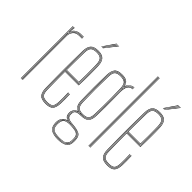

<svg xmlns="http://www.w3.org/2000/svg" viewBox="-186 -1111 1562 1562"><g transform="rotate(45 594.5 -330.0)"><path d="M68 0V-600H72V-590L70 -527.8H72Q78.5 -556.8 99.8 -574.4Q121 -592 154.2 -592Q162 -592 169.6 -592Q177.2 -592 185 -592V-588Q177.2 -588 169.6 -588Q162 -588 154.2 -588Q124.8 -588 106.8 -575.2Q88.8 -562.5 80.6 -544.1Q72.5 -525.8 72.5 -508.8V0ZM60 0V-600H64V0ZM76.5 0V-508.8Q76.5 -534.2 93.9 -559.1Q111.2 -584 154.2 -584Q162 -584 169.6 -584Q177.2 -584 185 -584V-580Q177.2 -580 169.6 -580Q162 -580 154.2 -580Q114.2 -580 97.4 -556.9Q80.5 -533.8 80.5 -508.8V0ZM72 -542.5 75.8 -594V-600H80V-595.2L75.8 -555.5H76.8Q86.2 -577.8 107.8 -588.9Q129.2 -600 154.2 -600Q162 -600 169.6 -600Q177.2 -600 185 -600V-596Q177.2 -596 169.6 -596Q162 -596 154.2 -596Q126.2 -596 104.6 -583.1Q83 -570.2 74 -542.5Z M349.2 5Q297.8 5 279 -17.4Q260.2 -39.8 259.2 -85Q258 -151 257.4 -205.6Q256.8 -260.2 256.9 -309.5Q257 -358.8 257.6 -408.4Q258.2 -458 259.2 -514Q260.2 -559.5 279.5 -582.2Q298.8 -605 349.2 -605Q393.2 -605 413.2 -584Q433.2 -563 435 -515.8Q435.8 -498.5 436.1 -475.2Q436.5 -452 436.6 -423.6Q436.8 -395.2 436.1 -362.1Q435.5 -329 434.2 -292H277Q277 -249.2 277.2 -216.1Q277.5 -183 278.1 -152Q278.8 -121 279.2 -85.2Q280 -45.8 294.4 -30.4Q308.8 -15 349.2 -15Q386 -15 399.8 -28.9Q413.5 -42.8 415.2 -85.8Q416 -103.2 415.9 -131Q415.8 -158.8 414.2 -191H418.2Q419.8 -160 419.9 -131.6Q420 -103.2 419.2 -85.8Q417.5 -40.8 402.2 -25.9Q387 -11 349.2 -11Q307 -11 291.5 -27.4Q276 -43.8 275.2 -85.2Q274.8 -117.8 274.1 -149.5Q273.5 -181.2 273.2 -216.9Q273 -252.5 273 -296H430.5Q431.8 -336 432.2 -369.4Q432.8 -402.8 432.8 -429.9Q432.8 -457 432.2 -478.4Q431.8 -499.8 431 -515.8Q429.2 -565.5 408.2 -583.2Q387.2 -601 349.2 -601Q300.5 -601 282.4 -579.5Q264.2 -558 263.2 -514Q262.2 -458.8 261.6 -407.4Q261 -356 261 -304.9Q261 -253.8 261.5 -199.8Q262 -145.8 263.2 -85Q264.2 -40 282.5 -19.5Q300.8 1 349.2 1Q392 1 410.5 -17.1Q429 -35.2 431.2 -85.2Q431.8 -96.5 431.9 -113.2Q432 -130 431.6 -150.1Q431.2 -170.2 430.2 -191H434.2Q435.5 -162.2 435.9 -133.9Q436.2 -105.5 435.2 -85Q433 -34.8 414 -14.9Q395 5 349.2 5ZM349.2 -3Q302.2 -3 285.2 -22.2Q268.2 -41.5 267.2 -85Q266.2 -144.8 265.6 -198.5Q265 -252.2 265 -303.4Q265 -354.5 265.6 -406.4Q266.2 -458.2 267.2 -514Q268.2 -557.8 285.8 -577.4Q303.2 -597 349.2 -597Q390.2 -597 407.9 -578.1Q425.5 -559.2 427.2 -512.8Q427.8 -499.8 428.2 -469.6Q428.8 -439.5 428.6 -396.1Q428.5 -352.8 426.5 -300H269Q269 -233.5 269.6 -184Q270.2 -134.5 271.2 -85.2Q272 -41.5 289.1 -24.2Q306.2 -7 349.2 -7Q389.5 -7 405.4 -23.2Q421.2 -39.5 423.2 -85.5Q424 -102.8 423.9 -130.9Q423.8 -159 422.2 -191H426.2Q427.5 -165.8 427.9 -136.2Q428.2 -106.8 427.2 -85.5Q425.2 -37.2 408.1 -20.1Q391 -3 349.2 -3ZM269 -304H422.8Q424.5 -350.5 424.8 -392.8Q425 -435 424.5 -466.6Q424 -498.2 423.2 -512.8Q421.5 -558.2 404.8 -575.6Q388 -593 349.2 -593Q305.5 -593 288.8 -574.6Q272 -556.2 271.2 -513.8Q270.2 -465.5 269.6 -417.1Q269 -368.8 269 -304ZM273 -308Q273 -350.5 273.2 -383.1Q273.5 -415.8 274.1 -446.4Q274.8 -477 275.2 -513.8Q276 -555 291.9 -572Q307.8 -589 349.2 -589Q384.2 -589 400.9 -573.5Q417.5 -558 419.2 -513Q419.8 -500 420.2 -470.9Q420.8 -441.8 420.6 -400.1Q420.5 -358.5 418.8 -308ZM277 -312H415Q416.5 -357.8 416.6 -398.5Q416.8 -439.2 416.2 -469.2Q415.8 -499.2 415.2 -513Q413.5 -555.5 398.4 -570.2Q383.2 -585 349.2 -585Q309 -585 294.5 -568.9Q280 -552.8 279.2 -513.8Q278.8 -478.5 278.1 -448.2Q277.5 -418 277.2 -385.9Q277 -353.8 277 -312ZM340.2 -645 412.2 -750H418.2L344.2 -645ZM356.2 -645 436.2 -750H442.2L360.2 -645ZM348.2 -645 424.2 -750H430.2L352.2 -645Z M623.2 140Q576 140 546.9 124Q517.8 108 515.2 60Q515 56.2 515 53.4Q515 50.5 515.2 46Q516.5 15.8 532.6 -3.4Q548.8 -22.5 571.5 -25.8V-26.8Q547.8 -36.2 542 -50.6Q536.2 -65 536.2 -76Q536.2 -78.2 536.2 -80Q536.2 -81.8 536.2 -84Q536.2 -100.5 546.6 -116Q557 -131.5 576 -138V-140Q556.2 -148.5 546.2 -166.9Q536.2 -185.2 535.2 -220Q534 -267.8 533.5 -302.4Q533 -337 533 -367.5Q533 -398 533.6 -432.4Q534.2 -466.8 535.2 -514Q536.2 -558.8 554.1 -581.9Q572 -605 623.2 -605Q659.5 -605 677.4 -592.9Q695.2 -580.8 702.2 -553H703.2Q707.8 -566 717.8 -576.6Q727.8 -587.2 740.8 -593.6Q753.8 -600 767.2 -600V-596Q740 -595 722.9 -577.4Q705.8 -559.8 702.8 -540.8H701.8Q696.5 -573.2 678.9 -587.1Q661.2 -601 623.2 -601Q579 -601 559.6 -581.6Q540.2 -562.2 539.2 -514Q538 -451 537.4 -405.4Q536.8 -359.8 537.2 -317.1Q537.8 -274.5 539.2 -220Q540.2 -185.5 551.4 -165.4Q562.5 -145.2 588.2 -140.2V-138.2Q564.8 -133.5 552.5 -117.6Q540.2 -101.8 540.2 -84Q540.2 -81.8 540.2 -80Q540.2 -78.2 540.2 -76Q540.2 -62.2 549.1 -46.9Q558 -31.5 586 -26.5V-25.5Q558.8 -23.8 539.8 -6Q520.8 11.8 519.2 46Q519 50.5 519 53.4Q519 56.2 519.2 60.2Q521.5 107 549.9 121.6Q578.2 136.2 623.2 136.2Q668.2 136.2 697.8 121.6Q727.2 107 727.2 60.2Q727.2 55.2 727.2 52.6Q727.2 50 727.2 46Q727.2 -1.8 698.8 -14.6Q670.2 -27.5 623.2 -30Q597 -31.5 581.4 -37.1Q565.8 -42.8 559 -52.5Q552.2 -62.2 552.2 -76Q552.2 -78.2 552.2 -80Q552.2 -81.8 552.2 -84Q552.2 -107.2 566.4 -120.6Q580.5 -134 623.2 -134Q668 -134 686.9 -153.5Q705.8 -173 707.2 -220Q708.8 -266.8 709 -306.9Q709.2 -347 709 -393.1Q708.8 -439.2 707.8 -504Q707.5 -539.2 722.5 -561.6Q737.5 -584 767.2 -584V-580Q738.8 -580 725.1 -557.8Q711.5 -535.5 711.8 -491.8Q712.2 -444 712.8 -403.5Q713.2 -363 713.1 -319.8Q713 -276.5 711.2 -220Q709.8 -172 690 -151.2Q670.2 -130.5 623.2 -130Q593.5 -129.8 579.1 -124Q564.8 -118.2 560.5 -108Q556.2 -97.8 556.2 -84Q556.2 -81.8 556.2 -80Q556.2 -78.2 556.2 -76Q556.2 -62.2 563.1 -53.5Q570 -44.8 584.8 -40.1Q599.5 -35.5 623.2 -34Q672.8 -31 702 -17Q731.2 -3 731.2 46Q731.2 49.5 731.2 52.6Q731.2 55.8 731.2 60Q731.2 108 700.9 124Q670.5 140 623.2 140ZM623.2 128.5Q650.2 128.5 672.1 123.6Q694 118.8 706.8 104.1Q719.5 89.5 719.5 60.5Q719.5 56 719.5 53.1Q719.5 50.2 719.5 46Q719.5 15.8 707 1.9Q694.5 -12 673 -16.4Q651.5 -20.8 624.5 -22.5Q578 -25.5 553.5 -9.5Q529 6.5 527.2 46Q527 50.5 527 53.5Q527 56.5 527.2 60.8Q529.2 104.5 556.1 116.5Q583 128.5 623.2 128.5ZM623.2 124.8Q585 124.8 559.1 114Q533.2 103.2 531.2 60.8Q531 56.5 531 53.5Q531 50.5 531.2 46Q533.2 1.5 559.9 -10Q586.5 -21.5 623.2 -19Q649.5 -17.5 670.2 -13.8Q691 -10 703.1 3.1Q715.2 16.2 715.2 46Q715.2 50.8 715.2 53.1Q715.2 55.5 715.2 60.8Q715.2 103.2 688.4 114Q661.5 124.8 623.2 124.8ZM623.2 121Q647.2 121 667.1 117.5Q687 114 699 101.2Q711 88.5 711.2 61Q711.2 55.5 711.2 53.1Q711.2 50.8 711.2 46Q711.2 17.8 699.8 5.5Q688.2 -6.8 668.4 -10.4Q648.5 -14 623.2 -15.5Q586.8 -17.8 562 -7.4Q537.2 3 535.2 46Q535 50.5 535 53.5Q535 56.5 535.2 61Q537 102.2 562.1 111.6Q587.2 121 623.2 121ZM623.2 132.5Q580.5 132.5 552.9 119.1Q525.2 105.8 523.2 60.5Q523 56.2 523 53.4Q523 50.5 523.2 46Q524.8 11.5 543.9 -5.9Q563 -23.2 596.8 -25V-26Q564.2 -31.8 554.2 -46.2Q544.2 -60.8 544.2 -76Q544.2 -78.2 544.2 -80Q544.2 -81.8 544.2 -84Q544.2 -103.2 557.4 -119.1Q570.5 -135 601.5 -139V-140Q569.5 -144.2 557 -163.4Q544.5 -182.5 543.2 -220Q541.8 -272.2 541.2 -315.6Q540.8 -359 541.2 -405.6Q541.8 -452.2 543.2 -514Q544.5 -559.5 562 -578.2Q579.5 -597 623.2 -597Q663 -597 680.4 -581Q697.8 -565 701.5 -526.8H702.5Q704.2 -545.8 713.2 -560.2Q722.2 -574.8 736.4 -583.1Q750.5 -591.5 767.2 -592V-588Q736.8 -587.2 719.6 -563.1Q702.5 -539 703.2 -501Q704.5 -442 705.1 -399.9Q705.8 -357.8 705.4 -316.8Q705 -275.8 703.2 -220Q702 -174.8 683.5 -156.2Q665 -137.8 623.2 -137.8Q592.8 -137.8 576.5 -129.8Q560.2 -121.8 554.2 -109.5Q548.2 -97.2 548.2 -84Q548.2 -81.8 548.2 -80Q548.2 -78.2 548.2 -76Q548.2 -57.8 563.4 -43.1Q578.5 -28.5 623.2 -26.2Q653 -24.8 675.6 -19.6Q698.2 -14.5 710.9 0.2Q723.5 15 723.5 46Q723.5 50 723.5 52.9Q723.5 55.8 723.5 60.5Q723.5 105.8 694.8 119.1Q666 132.5 623.2 132.5ZM623.2 -142Q664 -142 680.9 -159.1Q697.8 -176.2 699.2 -220Q700.8 -267.2 701.2 -313.5Q701.8 -359.8 701.2 -409Q700.8 -458.2 699.2 -514Q698.2 -558.8 679.8 -575.9Q661.2 -593 623.2 -593Q583.2 -593 565.9 -576.2Q548.5 -559.5 547.2 -514Q545.2 -431.8 545 -363.2Q544.8 -294.8 547.2 -220Q548.8 -176.2 565.6 -159.1Q582.5 -142 623.2 -142ZM623.2 -146Q585.2 -146 569 -161.6Q552.8 -177.2 551.2 -220Q549.2 -288 549.1 -361.4Q549 -434.8 551.2 -514Q552.5 -557.2 568.5 -573.1Q584.5 -589 623.2 -589Q662.2 -589 678.1 -573.1Q694 -557.2 695.2 -514Q696.8 -461.5 697.2 -411.9Q697.8 -362.2 697.2 -314.6Q696.8 -267 695.2 -220Q693.8 -177.2 677.5 -161.6Q661.2 -146 623.2 -146ZM623.2 -150Q659.2 -150 674.5 -164.4Q689.8 -178.8 691.2 -220Q692.8 -261 693.2 -310.5Q693.8 -360 693.4 -412.4Q693 -464.8 691.2 -514Q690 -557.5 674.1 -571.2Q658.2 -585 623.2 -585Q588.5 -585 572.5 -571.2Q556.5 -557.5 555.2 -514Q553 -439.8 553 -364Q553 -288.2 555.2 -220Q556.8 -178.8 572 -164.4Q587.2 -150 623.2 -150Z M854.2 0V-800H858.2V0ZM838.2 0V-800H842.2V0ZM846.2 0V-800H850.2V0Z M1058.5 5Q1007 5 988.2 -17.4Q969.5 -39.8 968.5 -85Q967.2 -151 966.6 -205.6Q966 -260.2 966.1 -309.5Q966.2 -358.8 966.9 -408.4Q967.5 -458 968.5 -514Q969.5 -559.5 988.8 -582.2Q1008 -605 1058.5 -605Q1102.5 -605 1122.5 -584Q1142.5 -563 1144.2 -515.8Q1145 -498.5 1145.4 -475.2Q1145.8 -452 1145.9 -423.6Q1146 -395.2 1145.4 -362.1Q1144.8 -329 1143.5 -292H986.2Q986.2 -249.2 986.5 -216.1Q986.8 -183 987.4 -152Q988 -121 988.5 -85.2Q989.2 -45.8 1003.6 -30.4Q1018 -15 1058.5 -15Q1095.2 -15 1109 -28.9Q1122.8 -42.8 1124.5 -85.8Q1125.2 -103.2 1125.1 -131Q1125 -158.8 1123.5 -191H1127.5Q1129 -160 1129.1 -131.6Q1129.2 -103.2 1128.5 -85.8Q1126.8 -40.8 1111.5 -25.9Q1096.2 -11 1058.5 -11Q1016.2 -11 1000.8 -27.4Q985.2 -43.8 984.5 -85.2Q984 -117.8 983.4 -149.5Q982.8 -181.2 982.5 -216.9Q982.2 -252.5 982.2 -296H1139.8Q1141 -336 1141.5 -369.4Q1142 -402.8 1142 -429.9Q1142 -457 1141.5 -478.4Q1141 -499.8 1140.2 -515.8Q1138.5 -565.5 1117.5 -583.2Q1096.5 -601 1058.5 -601Q1009.8 -601 991.6 -579.5Q973.5 -558 972.5 -514Q971.5 -458.8 970.9 -407.4Q970.2 -356 970.2 -304.9Q970.2 -253.8 970.8 -199.8Q971.2 -145.8 972.5 -85Q973.5 -40 991.8 -19.5Q1010 1 1058.5 1Q1101.2 1 1119.8 -17.1Q1138.2 -35.2 1140.5 -85.2Q1141 -96.5 1141.1 -113.2Q1141.2 -130 1140.9 -150.1Q1140.5 -170.2 1139.5 -191H1143.5Q1144.8 -162.2 1145.1 -133.9Q1145.5 -105.5 1144.5 -85Q1142.2 -34.8 1123.2 -14.9Q1104.2 5 1058.5 5ZM1058.5 -3Q1011.5 -3 994.5 -22.2Q977.5 -41.5 976.5 -85Q975.5 -144.8 974.9 -198.5Q974.2 -252.2 974.2 -303.4Q974.2 -354.5 974.9 -406.4Q975.5 -458.2 976.5 -514Q977.5 -557.8 995 -577.4Q1012.5 -597 1058.5 -597Q1099.5 -597 1117.1 -578.1Q1134.8 -559.2 1136.5 -512.8Q1137 -499.8 1137.5 -469.6Q1138 -439.5 1137.9 -396.1Q1137.8 -352.8 1135.8 -300H978.2Q978.2 -233.5 978.9 -184Q979.5 -134.5 980.5 -85.2Q981.2 -41.5 998.4 -24.2Q1015.5 -7 1058.5 -7Q1098.8 -7 1114.6 -23.2Q1130.5 -39.5 1132.5 -85.5Q1133.2 -102.8 1133.1 -130.9Q1133 -159 1131.5 -191H1135.5Q1136.8 -165.8 1137.1 -136.2Q1137.5 -106.8 1136.5 -85.5Q1134.5 -37.2 1117.4 -20.1Q1100.2 -3 1058.5 -3ZM978.2 -304H1132Q1133.8 -350.5 1134 -392.8Q1134.2 -435 1133.8 -466.6Q1133.2 -498.2 1132.5 -512.8Q1130.8 -558.2 1114 -575.6Q1097.2 -593 1058.5 -593Q1014.8 -593 998 -574.6Q981.2 -556.2 980.5 -513.8Q979.5 -465.5 978.9 -417.1Q978.2 -368.8 978.2 -304ZM982.2 -308Q982.2 -350.5 982.5 -383.1Q982.8 -415.8 983.4 -446.4Q984 -477 984.5 -513.8Q985.2 -555 1001.1 -572Q1017 -589 1058.5 -589Q1093.5 -589 1110.1 -573.5Q1126.8 -558 1128.5 -513Q1129 -500 1129.5 -470.9Q1130 -441.8 1129.9 -400.1Q1129.8 -358.5 1128 -308ZM986.2 -312H1124.2Q1125.8 -357.8 1125.9 -398.5Q1126 -439.2 1125.5 -469.2Q1125 -499.2 1124.5 -513Q1122.8 -555.5 1107.6 -570.2Q1092.5 -585 1058.5 -585Q1018.2 -585 1003.8 -568.9Q989.2 -552.8 988.5 -513.8Q988 -478.5 987.4 -448.2Q986.8 -418 986.5 -385.9Q986.2 -353.8 986.2 -312ZM1049.5 -645 1121.5 -750H1127.5L1053.5 -645ZM1065.5 -645 1145.5 -750H1151.5L1069.5 -645ZM1057.5 -645 1133.5 -750H1139.5L1061.5 -645Z"/></g></svg>

Font: Big Shoulders Inline Thin
Style: Regular
Weight: 100
Designer: Patric King
Foundry: XO Type Co
Version: Version 2.002